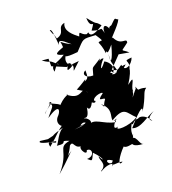

<svg xmlns="http://www.w3.org/2000/svg" viewBox="-166 -1019 1075 1200"><g transform="rotate(-20 371.5 -419.0)"><path d="M275 -256C316 -297 334 -213 313 -288C311 -307 339 -260 353 -353C350 -349 365 -313 392 -369C418 -348 422 -379 408 -373C413 -404 482 -411 475 -399C412 -353 477 -375 477 -360C442 -313 468 -302 442 -340C503 -286 470 -252 475 -219C574 -279 572 -232 622 -187C562 -146 457 -149 495 -171C443 -155 493 -217 505 -221C450 -204 503 -224 492 -202C413 -213 371 -278 320 -240C375 -246 326 -298 308 -290C335 -258 294 -250 234 -246L321 -260ZM93 -256C89 -248 82 -263 178 -284C134 -279 106 -193 93 -189C177 -178 109 -219 179 -191C89 -175 156 -139 49 -16C129 -85 158 -122 173 -131C89 -78 134 -78 171 -162C205 -193 186 -120 253 -138C197 -149 252 -53 260 -99C298 -104 297 -46 243 -47C271 -26 265 -16 291 -71C347 -15 341 15 317 -38C308 -16 353 23 301 53C287 71 335 26 380 35C383 46 373 67 380 28C355 37 336 -21 391 17C350 61 418 33 446 45C401 71 441 1 485 -42C502 -21 556 -49 575 -40C531 -98 594 -94 556 -86C519 -37 543 -18 607 -15C578 -18 586 -94 534 -68C591 -82 536 -82 581 -159C587 -139 594 -178 629 -175C639 -185 679 -184 709 -131C715 -131 661 -145 737 -186C687 -169 624 -110 574 -131C675 -248 685 -235 669 -204C727 -299 712 -317 743 -339C683 -357 697 -325 681 -369C679 -348 684 -366 642 -310C666 -352 646 -328 659 -352C654 -380 717 -453 643 -394C677 -447 686 -477 685 -485C710 -542 651 -541 721 -548C708 -503 647 -473 646 -527C610 -508 623 -489 561 -530C592 -469 621 -469 672 -520C572 -515 624 -473 570 -491C612 -516 588 -566 553 -583C498 -511 522 -573 555 -602C534 -614 516 -579 533 -610C454 -556 479 -589 458 -524C404 -523 393 -558 423 -571C426 -483 392 -534 377 -478C413 -540 422 -524 331 -476C414 -427 393 -438 352 -443C340 -417 423 -418 369 -457C349 -457 325 -415 259 -469C288 -465 240 -474 182 -398C221 -428 196 -425 137 -457C195 -471 89 -410 93 -402C104 -416 147 -445 142 -455C164 -429 149 -429 103 -370C203 -438 187 -386 167 -364C120 -320 178 -276 173 -301C119 -264 134 -264 53 -197C38 -262 101 -187 99 -218C34 -227 -16 -243 6 -253L56 -247ZM355 -594C349 -597 379 -626 340 -650C333 -637 284 -580 368 -633C370 -618 305 -640 336 -696C346 -691 365 -690 416 -695C483 -765 466 -761 560 -756C526 -801 580 -727 584 -712C539 -706 570 -717 580 -627C597 -667 567 -587 630 -667C604 -567 582 -547 593 -618C589 -550 591 -577 615 -485L563 -502L652 -594L720 -582C676 -622 667 -596 728 -645C735 -681 687 -634 653 -706C622 -685 709 -762 725 -800C699 -809 720 -828 665 -774C731 -783 645 -789 654 -763C629 -823 604 -769 622 -732C594 -815 627 -760 544 -791C595 -865 542 -787 540 -877C602 -799 576 -847 614 -801C568 -771 525 -751 521 -788C453 -748 451 -751 510 -780C469 -787 473 -827 459 -783C427 -808 376 -848 401 -895C344 -883 389 -838 323 -819C309 -875 316 -830 299 -882C313 -889 316 -845 322 -776C329 -825 369 -775 398 -754C317 -791 339 -815 341 -755C298 -738 261 -727 329 -709C270 -669 227 -682 239 -629C274 -679 276 -673 278 -662C212 -726 255 -675 187 -722L231 -718V-668L319 -631L404 -640Z"/></g></svg>

Font: Hussar Lance
Style: ExBdObl
Weight: 700
Foundry: Cannot Into Space Fonts, PlusOne Fonts
Version: Version 2.270